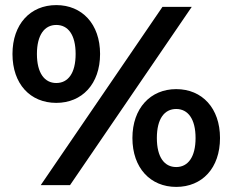

<svg xmlns="http://www.w3.org/2000/svg" viewBox="-20 -727 913 754"><path d="M255 0 733 -700H618L140 0ZM201 -323C302 -323 373 -397 373 -515C373 -633 302 -707 201 -707C99 -707 29 -632 29 -515C29 -397 99 -323 201 -323ZM201 -401C155 -401 125 -440 125 -515C125 -590 155 -629 201 -629C247 -629 277 -591 277 -515C277 -439 247 -401 201 -401ZM672 7C774 7 844 -67 844 -185C844 -302 774 -377 672 -377C571 -377 500 -302 500 -185C500 -67 571 7 672 7ZM672 -71C626 -71 596 -109 596 -185C596 -261 626 -299 672 -299C718 -299 748 -260 748 -185C748 -110 718 -71 672 -71Z"/></svg>

Font: Montserrat-Alt1
Style: Bold
Weight: 700
Designer: Differentunic
Foundry: Differentunic
Version: Version 7.222